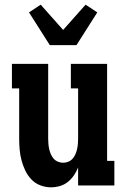

<svg xmlns="http://www.w3.org/2000/svg" viewBox="-20 -793 540 821"><path d="M198 8Q175 8 152.5 -0.5Q130 -9 114 -26Q98 -43 88 -64Q78 -85 72 -107.5Q66 -130 64 -153.5Q62 -177 62 -200V-415H31V-520H186V-200Q186 -189 187 -177.5Q188 -166 190.5 -155Q193 -144 197.5 -133.5Q202 -123 209.5 -114.5Q217 -106 228 -101.5Q239 -97 250 -97Q261 -97 272 -101.5Q283 -106 290.5 -114.5Q298 -123 302.5 -133.5Q307 -144 309.5 -155Q312 -166 313 -177.5Q314 -189 314 -200V-415H283V-520H438V-105H469V0H314V-77Q307 -59 296 -43Q285 -27 270 -15Q255 -3 236 2.5Q217 8 198 8ZM193 -600 104 -740 154 -773 250 -665 346 -773 396 -740 307 -600Z"/></svg>

Font: Iosevka Curly Slab Extrabold
Style: Regular
Weight: 800
Monospace: yes
Designer: Belleve Invis
Foundry: Belleve Invis
Version: Version 22.1.2; ttfautohint (v1.8.4)